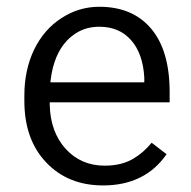

<svg xmlns="http://www.w3.org/2000/svg" viewBox="-20 -551 570 573"><path d="M287.6 2.4Q183.1 2.4 118.2 -65.9Q52.7 -134.3 52.7 -249.5V-266.1Q52.7 -304.7 60.1 -338.9Q67.4 -373 82 -403.3Q111.3 -463.4 163.6 -497.1Q215.3 -530.8 276.4 -530.8Q376 -530.8 431.2 -465.3Q486.3 -399.9 486.3 -275.9V-245.6H135.7H128.4V-238.3Q130.4 -157.2 175.8 -106.9Q221.7 -56.6 292.5 -56.6Q342.3 -56.6 377.4 -77.1Q408.7 -95.7 432.6 -125L477.1 -90.8Q412.6 2.4 287.6 2.4ZM276.4 -471.2Q257.3 -471.2 240 -466.6Q222.7 -461.9 207.5 -452.4Q192.4 -442.9 179.2 -429.2Q140.6 -387.7 131.3 -313.5L130.4 -305.2H138.7H403.3H410.6V-312.5V-319.3V-319.8Q408.7 -355 398.9 -382.8Q389.2 -410.6 371.6 -430.7Q336.4 -471.2 276.4 -471.2Z"/></svg>

Font: Vazir Light FD
Style: Light-FD
Weight: 300
Designer: Saber Rastikerdar
Foundry: Saber Rastikerdar
Version: Version 30.1.0